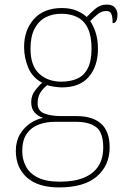

<svg xmlns="http://www.w3.org/2000/svg" viewBox="-20 -577 550 837"><path d="M237 240Q146 240 97.5 197Q49 154 49 80Q49 39 67 8.5Q85 -22 112.5 -40Q140 -58 168 -63Q146 -70 131 -86.5Q116 -103 116 -132Q116 -161 134 -184Q152 -207 164 -216Q121 -239 103 -282.5Q85 -326 85 -372Q85 -446 128 -494Q171 -542 250 -542Q286 -542 313 -531Q340 -520 358 -503Q372 -518 394 -537.5Q416 -557 445 -557Q470 -557 481 -544Q492 -531 492 -513Q492 -496 487 -486Q482 -476 471 -476Q471 -505 465 -517Q459 -529 445 -529Q423 -529 407.5 -516.5Q392 -504 373 -485Q387 -466 397 -435Q407 -404 407 -364Q407 -289 367.5 -242.5Q328 -196 250 -196Q238 -196 216 -199Q194 -202 186 -206Q169 -193 156.5 -174Q144 -155 144 -126Q144 -93 174 -82Q204 -71 244 -71H313Q384 -71 421 -37.5Q458 -4 458 65Q458 144 402.5 192Q347 240 237 240ZM241 215Q304 215 346 197.5Q388 180 409 147Q430 114 430 66Q430 1 399.5 -22.5Q369 -46 311 -46H220Q180 -46 147.5 -33.5Q115 -21 96 7Q77 35 77 82Q77 117 92.5 147.5Q108 178 144 196.5Q180 215 241 215ZM247 -221Q288 -221 317.5 -234.5Q347 -248 363 -280Q379 -312 379 -365Q379 -419 363.5 -452.5Q348 -486 318.5 -501.5Q289 -517 247 -517Q208 -517 178 -501Q148 -485 130.5 -451.5Q113 -418 113 -364Q113 -290 151 -255.5Q189 -221 247 -221Z"/></svg>

Font: Noto Serif Kannada Thin
Style: Regular
Weight: 250
Version: Version 2.003